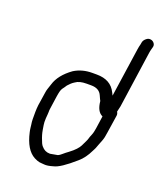

<svg xmlns="http://www.w3.org/2000/svg" viewBox="-124 -770 681 811"><g transform="rotate(20 217.0 -365.0)"><path d="M390 -381 426 -632C427 -639 428 -645 430 -652L433 -663C435 -670 433 -676 429 -681C425 -686 420 -689 413 -690C406 -691 400 -689 394 -684C388 -679 384 -674 382 -667L380 -656C378 -648 376 -640 375 -632L343 -412L337 -424C321 -457 292 -473 250 -473H230C200 -473 173 -466 149 -451C114 -426 92 -398 83 -368C80 -358 77 -350 75 -344C73 -338 72 -333 71 -326L62 -267C61 -257 60 -247 60 -236V-204C60 -194 61 -187 62 -181C63 -175 63 -169 64 -164C65 -159 65 -154 67 -147C78 -98 97 -66 125 -51C135 -46 143 -43 149 -42C155 -41 162 -41 171 -40C180 -39 194 -41 210 -46C230 -50 260 -70 301 -106C319 -121 333 -141 344 -164C347 -170 350 -175 352 -180C354 -185 356 -191 358 -196C360 -201 363 -209 367 -219C371 -229 374 -242 376 -259L388 -338C389 -345 387 -350 384 -355ZM179 -91H177C162 -91 150 -97 140 -109C135 -114 130 -125 124 -142C118 -159 116 -171 115 -177C114 -183 113 -189 112 -196C111 -203 110 -213 111 -226C112 -239 113 -248 113 -254C113 -260 113 -265 114 -270L122 -326C125 -346 128 -359 133 -366C138 -373 143 -379 147 -386C155 -395 163 -403 173 -409C185 -418 201 -422 223 -422H243C268 -422 284 -413 292 -394C297 -382 301 -375 302 -373C305 -342 315 -323 333 -315L325 -259C323 -247 321 -236 317 -227C313 -218 311 -212 310 -208C309 -204 307 -199 305 -195C303 -191 299 -182 293 -170C287 -158 274 -143 251 -126C244 -121 235 -114 227 -107C219 -100 212 -96 207 -96Z"/></g></svg>

Font: AppleStorm
Style: Ita
Weight: 400
Foundry: Cannot Into Space Fonts
Version: Version 1.01